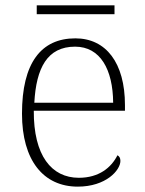

<svg xmlns="http://www.w3.org/2000/svg" viewBox="-20 -686 539 716"><path d="M117 -633H407V-666H117ZM270 10C375 10 429 -51 429 -86C429 -97 425 -103 418 -107C395 -61 349 -23 274 -23C172 -23 105 -106 106 -273H446V-294C446 -452 375 -543 261 -543C133 -543 62 -451 62 -262C62 -88 142 10 270 10ZM402 -303H108C115 -432 156 -512 260 -512C354 -512 401 -427 402 -303Z"/></svg>

Font: Noto Serif Lao ExtraLight
Style: Regular
Weight: 200
Designer: Monotype Design Team
Foundry: Monotype Imaging Inc.
Version: Version 2.003